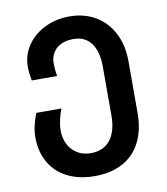

<svg xmlns="http://www.w3.org/2000/svg" viewBox="-83 -630 766 883"><g transform="rotate(-10 300.0 -188.0)"><path d="M50 -40Q50 -65.5 55.8 -91.5Q61.5 -117.5 74 -149.5H192Q182 -127.5 176 -99.8Q170 -72 170 -49Q170 -14 184.5 14.5Q199 43 226 59.8Q253 76.5 289 76.5Q349 76.5 380.5 35.8Q412 -5 412 -77V-307.5Q412 -377 383 -415.8Q354 -454.5 300 -454.5Q266.5 -454.5 242 -442.5Q217.5 -430.5 204.8 -409Q192 -387.5 192 -360.5Q192 -330 197.5 -300H79L77.5 -310Q72 -341 72 -363.5Q72 -418.5 102.2 -463.5Q132.5 -508.5 184.8 -534.2Q237 -560 300 -560Q369 -560 421.8 -528.8Q474.5 -497.5 503.5 -441Q532.5 -384.5 532.5 -310.5V-69Q532.5 10.5 503.8 67.2Q475 124 420.2 153.8Q365.5 183.5 289 183.5Q216.5 183.5 162.5 156.5Q108.5 129.5 79.2 79Q50 28.5 50 -40Z"/></g></svg>

Font: JuliaMono
Style: Bold
Weight: 700
Monospace: yes
Designer: cormullion
Foundry: corm
Version: Version 0.055; ttfautohint (v1.8.4)